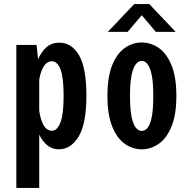

<svg xmlns="http://www.w3.org/2000/svg" viewBox="-20 -720 940 940"><path d="M60 200V-500H159L166.5 -429.5Q180.5 -464 206 -487.5Q231.5 -511 271.5 -511Q330.5 -511 366.8 -449.5Q403 -388 403 -251Q403 -114 365 -51.5Q327 11 268.5 11Q234.5 11 210.5 -9.5Q186.5 -30 172 -61V200ZM234.5 -420Q208 -420 192.5 -392Q177 -364 172 -328.5V-179Q177 -138 192.5 -109Q208 -80 234.5 -80Q260.5 -80 276 -120.8Q291.5 -161.5 291.5 -251Q291.5 -341.5 276 -380.8Q260.5 -420 234.5 -420Z M674 11Q629.5 11 591.2 -15.8Q553 -42.5 529.5 -100.2Q506 -158 506 -251Q506 -343.5 529.5 -401.2Q553 -459 591.2 -485.5Q629.5 -512 674 -512Q718.5 -512 757 -485.5Q795.5 -459 819.5 -401.2Q843.5 -343.5 843.5 -251Q843.5 -158 819.5 -100.2Q795.5 -42.5 757 -15.8Q718.5 11 674 11ZM674 -79Q689 -79 701.8 -93.2Q714.5 -107.5 722.5 -144.8Q730.5 -182 730.5 -251Q730.5 -316.5 722.5 -354Q714.5 -391.5 701.8 -406.8Q689 -422 674 -422Q659 -422 646 -407Q633 -392 624.8 -354.8Q616.5 -317.5 616.5 -251Q616.5 -182.5 624.8 -145.2Q633 -108 646.2 -93.5Q659.5 -79 674 -79ZM508 -564 637 -700H711L840 -564H743L674 -645.5L605 -564Z"/></svg>

Font: Trispace Condensed Medium
Style: Regular
Weight: 500
Width: 3
Designer: Tyler Finck
Foundry: Etcetera Type Company
Version: Version 1.210; ttfautohint (v1.8.3)